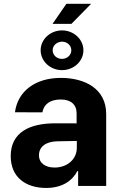

<svg xmlns="http://www.w3.org/2000/svg" viewBox="-20 -951 620 982"><path d="M215.9 10.3C296.5 10.3 348.7 -24.9 375.4 -75.6H379.6V0H523.1V-367.9C523.1 -497.9 413 -552.6 291.5 -552.6C160.9 -552.6 70.7 -485.1 56.5 -376.8L196.7 -376.4C204.2 -418.3 236.5 -442.1 290.8 -442.1C342.3 -442.1 371.8 -416.2 371.8 -371.4V-320L265.3 -320.3C131 -321 34.8 -274.1 34.8 -152.3C34.8 -44.4 111.9 10.3 215.9 10.3ZM179.3 -157.3C179.3 -199.9 214.1 -227.3 273.4 -228.3L372.9 -230.1V-195C372.9 -137.8 325.6 -94.1 259.2 -94.1C212.7 -94.1 179.3 -115.8 179.3 -157.3ZM187.9 -693.9C187.9 -637.8 236.9 -592.3 297.2 -592.3C357.6 -592.3 406.6 -637.8 406.6 -693.9C406.6 -749.6 357.6 -795.5 297.2 -795.5C236.9 -795.5 187.9 -749.6 187.9 -693.9ZM248.6 -828.8H345.2L446 -931.5H319.6ZM249.3 -693.9C249.3 -718 270.6 -737.6 297.2 -737.9C324.2 -737.9 344.8 -718 344.8 -693.9C344.8 -669.4 323.5 -649.9 297.2 -649.9C270.2 -649.5 249.3 -669.4 249.3 -693.9Z"/></svg>

Font: Margiela Sans
Style: Bold
Weight: 700
Designer: Stefan Endress, Andreas Faust
Version: Version 1.100;FEAKit 1.0